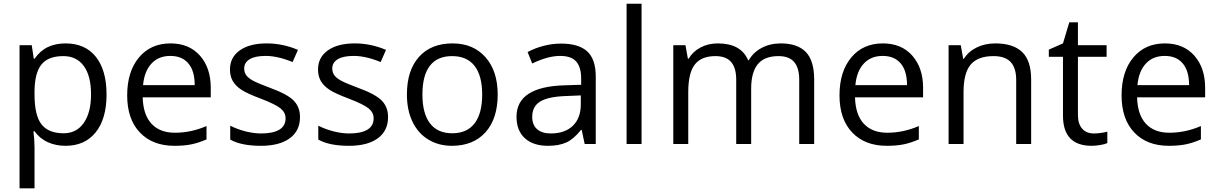

<svg xmlns="http://www.w3.org/2000/svg" viewBox="-20 -780 6600 1040"><path d="M335 9.8Q282.7 9.8 239.5 -9.5Q196.3 -28.8 167 -68.8H161.1Q167 -22 167 20V240.2H85.9V-535.2H151.9L163.1 -461.9H167Q198.2 -505.9 239.7 -525.4Q281.2 -544.9 335 -544.9Q441.4 -544.9 499.3 -472.2Q557.1 -399.4 557.1 -268.1Q557.1 -136.2 498.3 -63.2Q439.5 9.8 335 9.8ZM323.2 -476.1Q241.2 -476.1 204.6 -430.7Q168 -385.3 167 -286.1V-268.1Q167 -155.3 204.6 -106.7Q242.2 -58.1 325.2 -58.1Q394.5 -58.1 433.8 -114.3Q473.1 -170.4 473.1 -269Q473.1 -369.1 433.8 -422.6Q394.5 -476.1 323.2 -476.1Z M924.8 9.8Q806.2 9.8 737.5 -62.5Q668.9 -134.8 668.9 -263.2Q668.9 -392.6 732.7 -468.8Q796.4 -544.9 903.8 -544.9Q1004.4 -544.9 1063 -478.8Q1121.6 -412.6 1121.6 -304.2V-252.9H752.9Q755.4 -158.7 800.5 -109.9Q845.7 -61 927.7 -61Q1014.2 -61 1098.6 -97.2V-24.9Q1055.7 -6.3 1017.3 1.7Q979 9.8 924.8 9.8ZM902.8 -477.1Q838.4 -477.1 800 -435.1Q761.7 -393.1 754.9 -318.8H1034.7Q1034.7 -395.5 1000.5 -436.3Q966.3 -477.1 902.8 -477.1Z M1605 -146Q1605 -71.3 1549.3 -30.8Q1493.7 9.8 1393.1 9.8Q1286.6 9.8 1227.1 -23.9V-99.1Q1265.6 -79.6 1309.8 -68.4Q1354 -57.1 1395 -57.1Q1458.5 -57.1 1492.7 -77.4Q1526.9 -97.7 1526.9 -139.2Q1526.9 -170.4 1499.8 -192.6Q1472.7 -214.8 1394 -245.1Q1319.3 -272.9 1287.8 -293.7Q1256.3 -314.5 1241 -340.8Q1225.6 -367.2 1225.6 -403.8Q1225.6 -469.2 1278.8 -507.1Q1332 -544.9 1424.8 -544.9Q1511.2 -544.9 1593.8 -509.8L1564.9 -443.8Q1484.4 -477.1 1418.9 -477.1Q1361.3 -477.1 1332 -459Q1302.7 -440.9 1302.7 -409.2Q1302.7 -387.7 1313.7 -372.6Q1324.7 -357.4 1349.1 -343.8Q1373.5 -330.1 1442.9 -304.2Q1538.1 -269.5 1571.5 -234.4Q1605 -199.2 1605 -146Z M2082 -146Q2082 -71.3 2026.4 -30.8Q1970.7 9.8 1870.1 9.8Q1763.7 9.8 1704.1 -23.9V-99.1Q1742.7 -79.6 1786.9 -68.4Q1831.1 -57.1 1872.1 -57.1Q1935.5 -57.1 1969.7 -77.4Q2003.9 -97.7 2003.9 -139.2Q2003.9 -170.4 1976.8 -192.6Q1949.7 -214.8 1871.1 -245.1Q1796.4 -272.9 1764.9 -293.7Q1733.4 -314.5 1718 -340.8Q1702.6 -367.2 1702.6 -403.8Q1702.6 -469.2 1755.9 -507.1Q1809.1 -544.9 1901.9 -544.9Q1988.3 -544.9 2070.8 -509.8L2042 -443.8Q1961.4 -477.1 1896 -477.1Q1838.4 -477.1 1809.1 -459Q1779.8 -440.9 1779.8 -409.2Q1779.8 -387.7 1790.8 -372.6Q1801.8 -357.4 1826.2 -343.8Q1850.6 -330.1 1919.9 -304.2Q2015.1 -269.5 2048.6 -234.4Q2082 -199.2 2082 -146Z M2675.8 -268.1Q2675.8 -137.2 2609.9 -63.7Q2543.9 9.8 2427.7 9.8Q2356 9.8 2300.3 -23.9Q2244.6 -57.6 2214.4 -120.6Q2184.1 -183.6 2184.1 -268.1Q2184.1 -398.9 2249.5 -471.9Q2314.9 -544.9 2431.2 -544.9Q2543.5 -544.9 2609.6 -470.2Q2675.8 -395.5 2675.8 -268.1ZM2268.1 -268.1Q2268.1 -165.5 2309.1 -111.8Q2350.1 -58.1 2429.7 -58.1Q2509.3 -58.1 2550.5 -111.6Q2591.8 -165 2591.8 -268.1Q2591.8 -370.1 2550.5 -423.1Q2509.3 -476.1 2428.7 -476.1Q2349.1 -476.1 2308.6 -423.8Q2268.1 -371.6 2268.1 -268.1Z M3147 0 3130.9 -76.2H3127Q3086.9 -25.9 3047.1 -8.1Q3007.3 9.8 2947.8 9.8Q2868.2 9.8 2823 -31.2Q2777.8 -72.3 2777.8 -147.9Q2777.8 -310.1 3037.1 -317.9L3127.9 -320.8V-354Q3127.9 -417 3100.8 -447Q3073.7 -477.1 3014.2 -477.1Q2947.3 -477.1 2862.8 -436L2837.9 -498Q2877.4 -519.5 2924.6 -531.7Q2971.7 -543.9 3019 -543.9Q3114.7 -543.9 3160.9 -501.5Q3207 -459 3207 -365.2V0ZM2963.9 -57.1Q3039.6 -57.1 3082.8 -98.6Q3126 -140.1 3126 -214.8V-263.2L3044.9 -259.8Q2948.2 -256.3 2905.5 -229.7Q2862.8 -203.1 2862.8 -147Q2862.8 -103 2889.4 -80.1Q2916 -57.1 2963.9 -57.1Z M3455.1 0H3374V-759.8H3455.1Z M4309.1 0V-348.1Q4309.1 -412.1 4281.7 -444.1Q4254.4 -476.1 4196.8 -476.1Q4121.1 -476.1 4085 -432.6Q4048.8 -389.2 4048.8 -298.8V0H3967.8V-348.1Q3967.8 -412.1 3940.4 -444.1Q3913.1 -476.1 3855 -476.1Q3778.8 -476.1 3743.4 -430.4Q3708 -384.8 3708 -280.8V0H3627V-535.2H3692.9L3706.1 -461.9H3710Q3732.9 -501 3774.7 -522.9Q3816.4 -544.9 3868.2 -544.9Q3993.7 -544.9 4032.2 -454.1H4036.1Q4060.1 -496.1 4105.5 -520.5Q4150.9 -544.9 4209 -544.9Q4299.8 -544.9 4345 -498.3Q4390.1 -451.7 4390.1 -349.1V0Z M4783.2 9.8Q4664.6 9.8 4595.9 -62.5Q4527.3 -134.8 4527.3 -263.2Q4527.3 -392.6 4591.1 -468.8Q4654.8 -544.9 4762.2 -544.9Q4862.8 -544.9 4921.4 -478.8Q4980 -412.6 4980 -304.2V-252.9H4611.3Q4613.8 -158.7 4658.9 -109.9Q4704.1 -61 4786.1 -61Q4872.6 -61 4957 -97.2V-24.9Q4914.1 -6.3 4875.7 1.7Q4837.4 9.8 4783.2 9.8ZM4761.2 -477.1Q4696.8 -477.1 4658.4 -435.1Q4620.1 -393.1 4613.3 -318.8H4893.1Q4893.1 -395.5 4858.9 -436.3Q4824.7 -477.1 4761.2 -477.1Z M5484.4 0V-346.2Q5484.4 -411.6 5454.6 -443.8Q5424.8 -476.1 5361.3 -476.1Q5277.3 -476.1 5238.3 -430.7Q5199.2 -385.3 5199.2 -280.8V0H5118.2V-535.2H5184.1L5197.3 -461.9H5201.2Q5226.1 -501.5 5271 -523.2Q5315.9 -544.9 5371.1 -544.9Q5467.8 -544.9 5516.6 -498.3Q5565.4 -451.7 5565.4 -349.1V0Z M5904.8 -57.1Q5926.3 -57.1 5946.3 -60.3Q5966.3 -63.5 5978 -66.9V-4.9Q5964.8 1.5 5939.2 5.6Q5913.6 9.8 5893.1 9.8Q5737.8 9.8 5737.8 -153.8V-472.2H5661.1V-511.2L5737.8 -544.9L5772 -659.2H5818.8V-535.2H5974.1V-472.2H5818.8V-157.2Q5818.8 -108.9 5841.8 -83Q5864.7 -57.1 5904.8 -57.1Z M6311 9.8Q6192.4 9.8 6123.8 -62.5Q6055.2 -134.8 6055.2 -263.2Q6055.2 -392.6 6118.9 -468.8Q6182.6 -544.9 6290 -544.9Q6390.6 -544.9 6449.2 -478.8Q6507.8 -412.6 6507.8 -304.2V-252.9H6139.2Q6141.6 -158.7 6186.8 -109.9Q6231.9 -61 6314 -61Q6400.4 -61 6484.9 -97.2V-24.9Q6441.9 -6.3 6403.6 1.7Q6365.2 9.8 6311 9.8ZM6289.1 -477.1Q6224.6 -477.1 6186.3 -435.1Q6147.9 -393.1 6141.1 -318.8H6420.9Q6420.9 -395.5 6386.7 -436.3Q6352.5 -477.1 6289.1 -477.1Z"/></svg>

Font: f05545470
Style: Regular
Weight: 400
Foundry: Ascender Corporation
Version: Version 1.10